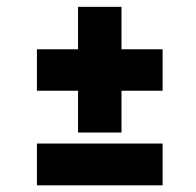

<svg xmlns="http://www.w3.org/2000/svg" viewBox="-20 -602 574 561"><path d="M208 -582H335V-458H455.1V-336.9H335V-214.8H208V-336.9H87.9V-458H208ZM87.9 -182.6H455.1V-60.5H87.9Z"/></svg>

Font: Josefin Sans CFJ
Style: Bold
Weight: 700
Designer: Santiago Orozco
Foundry: Typemade
Version: Version 2.001